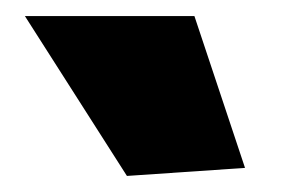

<svg xmlns="http://www.w3.org/2000/svg" viewBox="-20 -828 368 239"><path d="M138 -609 11 -808H222L285 -619Z"/></svg>

Font: Encode Sans Wide
Style: ExtraBold
Weight: 800
Designer: Pablo Impallari, Andres Torresi
Foundry: Pablo Impallari, Andres Torresi
Version: Version 1.000; ttfautohint (v1.00) -l 8 -r 50 -G 200 -x 14 -